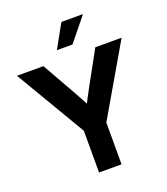

<svg xmlns="http://www.w3.org/2000/svg" viewBox="-166 -1059 1023 1174"><g transform="rotate(-20 345.0 -472.0)"><path d="M273.9 0V-271.9L4.5 -727.5H176.7L300.3 -509.1Q317.3 -479.2 333.2 -449.3Q349.1 -419.4 364.8 -389.5H332Q347 -419.4 362.5 -449.3Q377.9 -479.2 394.4 -509.1L514.3 -727.5H685.5L420.3 -271.9V0ZM287.6 -791 372.3 -943.9H512.9L389.1 -791Z"/></g></svg>

Font: Inter Khmer Looped
Style: Regular
Weight: 400
Designer: Rasmus Andersson, Sovichet Tep
Foundry: Anagata Design
Version: Version 1.000